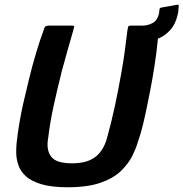

<svg xmlns="http://www.w3.org/2000/svg" viewBox="-20 -781 774 810"><path d="M265 9Q197 9 154 -4Q111 -17 88.5 -38Q66 -59 57.5 -84.5Q49 -110 48.5 -134Q48 -158 50 -177Q54 -216 61.5 -260Q69 -304 77 -340Q88 -387 101.5 -443.5Q115 -500 132 -557Q149 -614 167 -662Q169 -669 174.5 -671Q180 -673 186 -673Q211 -673 235 -673Q259 -673 284 -673Q293 -673 293 -670Q293 -667 288 -649Q276 -609 264.5 -567Q253 -525 241 -482Q222 -406 206.5 -335.5Q191 -265 183 -197Q179 -174 181.5 -156.5Q184 -139 191.5 -126.5Q199 -114 211.5 -106.5Q224 -99 242 -95.5Q260 -92 283 -92Q312 -92 335.5 -97.5Q359 -103 377.5 -115.5Q396 -128 409.5 -148.5Q423 -169 431 -197Q450 -265 465 -335Q480 -405 493 -480Q501 -524 506.5 -566.5Q512 -609 517 -649Q520 -667 521.5 -670Q523 -673 533 -673Q558 -673 583.5 -673Q609 -673 634 -673Q642 -673 646 -671Q650 -669 649 -662Q647 -614 639.5 -557Q632 -500 622 -444Q612 -388 602 -341Q595 -305 584.5 -260.5Q574 -216 560 -177Q553 -153 537.5 -122Q522 -91 491 -60.5Q460 -30 405.5 -10.5Q351 9 265 9ZM728 -761Q734 -763 734 -755Q733 -746 732.5 -737.5Q732 -729 730 -721Q721 -679 697 -653Q673 -627 639.5 -615Q606 -603 568 -601Q561 -601 563 -607L576 -667Q576 -673 584 -673Q606 -674 625 -684.5Q644 -695 651 -725Q652 -729 652 -733.5Q652 -738 653 -742Q654 -748 660 -749Z"/></svg>

Font: Glory
Style: Bold Italic
Weight: 700
Italic angle: -12°
Version: Version 1.011